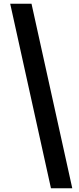

<svg xmlns="http://www.w3.org/2000/svg" viewBox="-20 -833 425 1036"><path d="M255 183 35 -813H150L370 183Z"/></svg>

Font: Source Han Sans CN Heavy
Style: Regular
Weight: 900
Designer: Ryoko NISHIZUKA 西塚涼子 (kana, bopomofo & ideographs); Paul D. Hunt (Latin, Greek & Cyrillic); Sandoll Communications 산돌커뮤니
Foundry: Adobe
Version: Version 2.000;hotconv 1.0.107;makeotfexe 2.5.65593